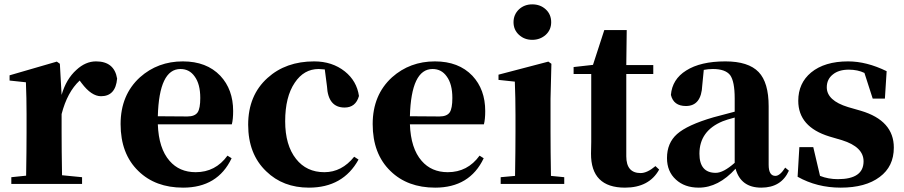

<svg xmlns="http://www.w3.org/2000/svg" viewBox="-20 -845 4155 882"><path d="M263 -409Q284 -482 331 -524Q373 -563 421 -563Q505 -563 518 -484Q511 -403 444 -403Q400 -403 355 -463L346 -475Q289 -422 263 -321V-238Q263 -158 265 -40L357 -31V0H32V-31L100 -38Q102 -154 102 -238V-321Q102 -395 99 -467L24 -475V-499L241 -562L255 -552Z M841 -310Q875 -310 888 -329Q900 -347 900 -395Q900 -459 874 -494Q850 -528 809 -528Q711 -528 705 -311ZM1044 -118Q980 17 821 17Q694 17 616 -59Q534 -138 534 -275Q534 -409 623 -490Q705 -563 820 -563Q929 -563 992 -497Q1051 -434 1051 -335Q1051 -297 1045 -274H705Q709 -163 759 -106Q804 -54 879 -54Q970 -54 1025 -130Z M1472 -526Q1452 -528 1444 -528Q1376 -528 1334 -465Q1290 -400 1290 -288Q1290 -178 1340 -115Q1388 -54 1470 -54Q1550 -54 1607 -125L1627 -112Q1556 17 1399 17Q1280 17 1203 -58Q1120 -137 1120 -272Q1120 -407 1209 -487Q1293 -563 1423 -563Q1506 -563 1564 -517Q1619 -473 1629 -404Q1614 -351 1563 -351Q1487 -351 1482 -449Z M1999 -310Q2033 -310 2046 -329Q2058 -347 2058 -395Q2058 -459 2032 -494Q2008 -528 1967 -528Q1869 -528 1863 -311ZM2202 -118Q2138 17 1979 17Q1852 17 1774 -59Q1692 -138 1692 -275Q1692 -409 1781 -490Q1863 -563 1978 -563Q2087 -563 2150 -497Q2209 -434 2209 -335Q2209 -297 2203 -274H1863Q1867 -163 1917 -106Q1962 -54 2037 -54Q2128 -54 2183 -130Z M2364 -685Q2339 -708 2339 -743Q2339 -778 2364 -802Q2389 -825 2425 -825Q2462 -825 2487 -802Q2512 -779 2512 -743Q2512 -708 2487 -685Q2461 -662 2425 -662Q2389 -662 2364 -685ZM2572 -31V0H2280V-31L2346 -37Q2348 -155 2348 -238V-318Q2348 -394 2345 -470L2270 -478V-502L2499 -562L2513 -552L2509 -392V-238Q2509 -153 2511 -37Z M3008 -66Q2962 17 2851 17Q2694 17 2695 -140L2696 -193V-505H2615V-537L2704 -547L2756 -707H2859L2857 -546H2981V-505H2857V-127Q2857 -50 2923 -50Q2953 -50 2991 -82Z M3355 -305Q3317 -295 3300 -288Q3193 -244 3193 -139Q3193 -51 3268 -51Q3303 -51 3355 -97ZM3157 -510 3141 -504ZM3604 -61Q3569 17 3477 17Q3383 17 3359 -70Q3280 17 3190 17Q3125 17 3085 -20Q3044 -57 3044 -119Q3044 -188 3090 -229Q3137 -271 3257 -306Q3285 -314 3355 -332V-393Q3355 -471 3334 -500Q3312 -528 3255 -528Q3233 -528 3213 -524L3206 -453Q3202 -358 3131 -358Q3074 -358 3062 -409Q3068 -481 3132 -521Q3198 -563 3312 -563Q3418 -563 3465 -514Q3511 -466 3511 -357V-88Q3511 -37 3542 -37Q3563 -37 3587 -75Z M3935 -336Q4086 -291 4086 -167Q4086 -80 4021 -32Q3956 17 3842 17Q3733 17 3644 -33L3652 -169H3716L3747 -37Q3785 -22 3829 -22Q3947 -22 3947 -104Q3947 -170 3848 -201L3790 -218Q3647 -262 3647 -382Q3647 -463 3706 -512Q3768 -563 3876 -563Q3961 -563 4053 -518L4045 -392H3989L3951 -510Q3920 -525 3879 -525Q3833 -525 3806 -503Q3778 -481 3778 -444Q3778 -383 3876 -353Z"/></svg>

Font: Source Han Serif CN Heavy
Style: Regular
Weight: 900
Designer: Ryoko NISHIZUKA  (kana & ideographs); Frank Grießhammer (Latin, Greek & Cyrillic); Wenlong ZHANG  (bopomofo); Sandoll Co
Foundry: Adobe Systems Incorporated
Version: Version 1.000;PS 1;hotconv 16.6.53;makeotf.lib2.5.65590